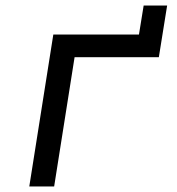

<svg xmlns="http://www.w3.org/2000/svg" viewBox="-20 -675 640 695"><path d="M86 0H176L250 -468H555L585 -655H500L483 -550H173Z"/></svg>

Font: JetBrains Mono
Style: Italic
Weight: 400
Italic angle: -9°
Monospace: yes
Designer: Philipp Nurullin, Konstantin Bulenkov
Foundry: JetBrains
Version: Version 2.305